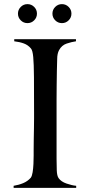

<svg xmlns="http://www.w3.org/2000/svg" viewBox="-20 -910 439 930"><path d="M46 0V-10Q71 -14 92.5 -23Q114 -32 129 -49Q135 -57 138 -75.5Q141 -94 142 -116Q143 -138 143 -156Q143 -163 143 -184.5Q143 -206 143.5 -234Q144 -262 144.5 -289.5Q145 -317 145 -337.5Q145 -358 145 -363Q145 -471 144.5 -536Q144 -601 141 -633.5Q138 -666 130 -675Q116 -692 95.5 -699.5Q75 -707 49 -710V-720H348V-710Q327 -707 303 -699Q279 -691 266 -667Q257 -650 257 -624Q256 -601 255.5 -567.5Q255 -534 254.5 -497Q254 -460 254 -426Q254 -392 254 -367V-141Q254 -112 255 -85Q256 -58 264 -47Q276 -30 302 -21Q328 -12 349 -10V0ZM280 -798Q261 -798 247.5 -811.5Q234 -825 234 -844Q234 -863 247.5 -876.5Q261 -890 280 -890Q299 -890 312.5 -876.5Q326 -863 326 -844Q326 -825 312.5 -811.5Q299 -798 280 -798ZM113 -798Q94 -798 80.5 -811.5Q67 -825 67 -844Q67 -863 80.5 -876.5Q94 -890 113 -890Q132 -890 145.5 -876.5Q159 -863 159 -844Q159 -825 145.5 -811.5Q132 -798 113 -798Z"/></svg>

Font: Mulat Addis
Style: Regular
Weight: 400
Designer: Fasil fikreab
Version: Version 1.001; ttfautohint (v1.8.3)